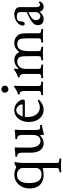

<svg xmlns="http://www.w3.org/2000/svg" viewBox="941 -1598 930 2853"><g transform="rotate(-90 1406.5 -172.0)"><path d="M279 273Q275 273 273.5 266Q272 259 273.5 252Q275 245 279 245Q308 245 322 237Q336 229 336 207V16Q336 -2 327 -2Q308 4 284 7.5Q260 11 235 11Q171 11 125.5 -14Q80 -39 56 -86Q32 -133 32 -199Q32 -248 47.5 -289Q63 -330 90.5 -360.5Q118 -391 155.5 -407.5Q193 -424 238 -424Q266 -424 292.5 -417.5Q319 -411 347 -396L405 -423Q414 -427 420 -416Q423 -412 424.5 -407.5Q426 -403 424 -401Q420 -397 417 -379Q414 -361 412.5 -330Q411 -299 411 -255V207Q411 229 425.5 237Q440 245 469 245Q474 245 475.5 252Q477 259 475.5 266Q474 273 469 273Q438 270 419 269.5Q400 269 374 269Q349 269 329.5 269.5Q310 270 279 273ZM238 -20Q282 -20 309 -41.5Q336 -63 336 -100V-304Q336 -313 334 -320.5Q332 -328 329 -333Q299 -385 235 -385Q174 -385 143 -339.5Q112 -294 112 -205Q112 -159 120 -124.5Q128 -90 143.5 -66.5Q159 -43 183 -31.5Q207 -20 238 -20Z M834 16Q830 16 828.5 10.5Q827 5 827 -6V-28Q827 -40 821 -40Q818 -40 815 -38Q812 -36 808 -32Q783 -10 757.5 0.5Q732 11 703 11Q660 11 628.5 -12Q597 -35 580.5 -77.5Q564 -120 564 -181V-311Q564 -347 550.5 -365Q537 -383 510 -383Q506 -383 504.5 -390Q503 -397 504.5 -403.5Q506 -410 510 -410Q536 -410 556 -411.5Q576 -413 592 -415Q608 -417 618 -418Q628 -419 632 -419Q642 -419 642 -411Q641 -386 640 -368.5Q639 -351 639 -338V-207Q639 -125 665 -80.5Q691 -36 740 -36Q781 -36 804 -65.5Q827 -95 827 -147V-311Q827 -347 813.5 -365Q800 -383 772 -383Q768 -383 766.5 -390Q765 -397 766.5 -403.5Q768 -410 772 -410Q802 -410 824.5 -411Q847 -412 861 -415Q875 -417 883 -418Q891 -419 895 -419Q900 -419 902.5 -416Q905 -413 905 -406Q904 -384 902.5 -367.5Q901 -351 901 -338V-111Q901 -69 909 -55Q917 -41 941 -41Q948 -41 954 -41.5Q960 -42 967 -43Q972 -44 974 -37Q976 -30 976 -23Q976 -16 972 -15Q967 -15 958 -13Q949 -11 936 -8.5Q923 -6 905 -2Q888 2 876 5Q864 8 856 10Q848 12 840 15Q838 16 834 16Z M1201 11Q1148 11 1107 -17.5Q1066 -46 1043 -96Q1020 -146 1020 -210Q1020 -273 1043 -321.5Q1066 -370 1106 -397.5Q1146 -425 1198 -425Q1233 -425 1262.5 -411.5Q1292 -398 1315 -372Q1333 -353 1343 -333.5Q1353 -314 1353 -299Q1353 -268 1328 -268H1066V-301H1274Q1281 -301 1281 -309Q1281 -325 1273.5 -340.5Q1266 -356 1254 -368.5Q1242 -381 1226.5 -388.5Q1211 -396 1196 -396Q1174 -396 1155.5 -383.5Q1137 -371 1123 -348.5Q1109 -326 1101.5 -296Q1094 -266 1094 -230Q1094 -175 1112 -133.5Q1130 -92 1161.5 -69Q1193 -46 1235 -46Q1261 -46 1284.5 -53Q1308 -60 1333 -75Q1338 -78 1343.5 -74.5Q1349 -71 1351.5 -66Q1354 -61 1350 -57Q1313 -22 1276.5 -5.5Q1240 11 1201 11Z M1423 3Q1419 3 1417.5 -4Q1416 -11 1417.5 -17.5Q1419 -24 1423 -24Q1455 -24 1467.5 -32.5Q1480 -41 1480 -62V-279Q1480 -346 1435 -346Q1431 -346 1429.5 -353Q1428 -360 1429.5 -366.5Q1431 -373 1435 -373Q1444 -373 1461.5 -380Q1479 -387 1498 -398Q1517 -409 1530 -419Q1545 -431 1552 -431Q1558 -431 1558 -417Q1557 -391 1556 -375Q1555 -359 1555 -342V-62Q1555 -41 1568 -32.5Q1581 -24 1613 -24Q1618 -24 1619.5 -17.5Q1621 -11 1619.5 -4Q1618 3 1613 3Q1589 1 1565 0.5Q1541 0 1518 0Q1494 0 1470.5 0.5Q1447 1 1423 3ZM1507 -512Q1485 -512 1470 -527.5Q1455 -543 1455 -565Q1455 -588 1470 -602.5Q1485 -617 1507 -617Q1530 -617 1545 -602Q1560 -587 1560 -565Q1560 -543 1545 -527.5Q1530 -512 1507 -512Z M1677 4Q1673 4 1671.5 -3Q1670 -10 1671.5 -17Q1673 -24 1677 -24Q1706 -24 1720 -32Q1734 -40 1734 -62V-279Q1734 -346 1689 -346Q1685 -346 1683.5 -353Q1682 -360 1683.5 -366.5Q1685 -373 1689 -373Q1698 -373 1715.5 -380Q1733 -387 1752 -398Q1771 -409 1784 -419Q1799 -431 1806 -431Q1812 -431 1812 -417Q1811 -404 1810 -391Q1809 -378 1809 -364L1815 -362Q1842 -394 1873 -409.5Q1904 -425 1939 -425Q1980 -425 2010.5 -406Q2041 -387 2059 -351Q2090 -390 2123 -407.5Q2156 -425 2198 -425Q2261 -425 2304 -378Q2317 -365 2324 -347.5Q2331 -330 2334.5 -306Q2338 -282 2338 -247V-62Q2338 -40 2352.5 -32Q2367 -24 2396 -24Q2401 -24 2402.5 -17Q2404 -10 2402.5 -3Q2401 4 2396 4Q2372 2 2348 1Q2324 0 2301 0Q2277 0 2253.5 1Q2230 2 2206 4Q2202 4 2200.5 -3Q2199 -10 2200.5 -17Q2202 -24 2206 -24Q2235 -24 2249 -32Q2263 -40 2263 -62V-173Q2263 -235 2262 -268Q2261 -301 2258 -317Q2255 -333 2249 -344Q2231 -381 2175 -381Q2148 -381 2130.5 -371.5Q2113 -362 2099 -341Q2086 -319 2079.5 -287.5Q2073 -256 2073 -208V-62Q2073 -40 2088 -32Q2103 -24 2131 -24Q2136 -24 2137.5 -17Q2139 -10 2137.5 -3Q2136 4 2131 4Q2107 2 2083.5 1Q2060 0 2036 0Q2013 0 1989 1Q1965 2 1941 4Q1937 4 1935.5 -3Q1934 -10 1935.5 -17Q1937 -24 1941 -24Q1970 -24 1984 -32Q1998 -40 1998 -62V-173Q1998 -228 1997 -259.5Q1996 -291 1994 -308.5Q1992 -326 1988 -337Q1971 -381 1913 -381Q1894 -381 1879 -375.5Q1864 -370 1849 -356Q1827 -336 1818 -312.5Q1809 -289 1809 -249V-62Q1809 -40 1823.5 -32Q1838 -24 1867 -24Q1872 -24 1873.5 -17Q1875 -10 1873.5 -3Q1872 4 1867 4Q1843 2 1819 1Q1795 0 1772 0Q1748 0 1724.5 1Q1701 2 1677 4Z M2547 11Q2507 11 2482.5 -12Q2458 -35 2458 -73Q2458 -111 2484 -141Q2510 -171 2563 -197L2652 -241V-346Q2652 -367 2635.5 -377.5Q2619 -388 2586 -388Q2539 -388 2521 -364Q2518 -360 2516.5 -349.5Q2515 -339 2514 -318Q2513 -295 2504 -282.5Q2495 -270 2480 -270Q2453 -270 2453 -300Q2453 -324 2467 -346.5Q2481 -369 2504.5 -386.5Q2528 -404 2557.5 -414.5Q2587 -425 2619 -425Q2662 -425 2694 -405Q2712 -395 2719.5 -378.5Q2727 -362 2727 -333V-97Q2727 -70 2736 -56Q2745 -42 2762 -42Q2771 -42 2778.5 -46Q2786 -50 2794 -59Q2797 -62 2802 -59Q2807 -56 2810.5 -51.5Q2814 -47 2812 -43Q2794 -13 2776.5 -1Q2759 11 2733 11Q2705 11 2685.5 -4Q2666 -19 2658 -48Q2638 -26 2620.5 -13Q2603 0 2586 5.5Q2569 11 2547 11ZM2590 -38Q2606 -38 2620 -46.5Q2634 -55 2643 -68.5Q2652 -82 2652 -97V-210L2645 -215Q2612 -197 2590 -183.5Q2568 -170 2555.5 -157.5Q2543 -145 2538 -132Q2533 -119 2533 -103Q2533 -75 2549 -56.5Q2565 -38 2590 -38Z"/></g></svg>

Font: Junicode VF
Style: Regular
Weight: 400
Designer: Peter S. Baker
Version: Version 2.213